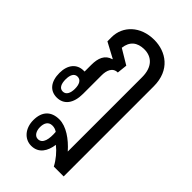

<svg xmlns="http://www.w3.org/2000/svg" viewBox="-253 -639 993 993"><g transform="rotate(45 243.5 -142.0)"><path d="M188 277C243 277 268 234 275 183C302 204 330 237 347 270H419V-389C419 -508 337 -561 251 -561C150 -561 85 -495 85 -415V-384L169 -339V-337C126 -325 112 -288 112 -239V-190C110 -190 107 -190 105 -190C56 -190 25 -153 25 -93C25 -31 54 7 105 7C157 7 188 -33 188 -103V-239C188 -272 199 -308 237 -308L243 -364L161 -413C167 -464 198 -490 250 -490C303 -490 343 -455 343 -380V164C300 115 245 77 195 77C137 77 102 110 102 175C102 235 139 277 188 277ZM105 -37C81 -37 71 -60 71 -92C71 -123 81 -146 105 -146C129 -146 140 -124 140 -92C140 -60 129 -37 105 -37ZM188 228C165 228 152 204 152 176C152 148 163 125 192 125C204 125 215 128 227 136C231 185 223 228 188 228Z"/></g></svg>

Font: Noto Sans Thai Looped ExtraCondensed
Style: Regular
Weight: 400
Width: 2
Designer: Sasikarn Vongin, Ben Mitchell
Foundry: The Fontpad Ltd
Version: Version 1.001